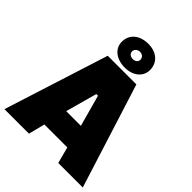

<svg xmlns="http://www.w3.org/2000/svg" viewBox="-270 -1074 1213 1213"><g transform="rotate(45 336.0 -467.5)"><path d="M338 -723C412 -723 462 -766 462 -825C462 -892 411 -935 338 -935C261 -935 209 -893 209 -825C209 -766 261 -723 338 -723ZM336 -797C314 -797 298 -810 298 -828C298 -847 314 -862 336 -862C358 -862 373 -847 373 -828C373 -810 358 -797 336 -797ZM-14 0H205L233 -110H438L467 0H686L465 -700H209ZM271 -267 329 -478H344L402 -267Z"/></g></svg>

Font: Fixel Text Black
Style: Regular
Weight: 900
Width: 4
Designer: AlfaBravo + MacPaw
Foundry: Kyrylo Tkachov, Marchela Mozhyna, Serhii Makarenko, Maria Weinstein, Zakhar Kryvoshyya
Version: Version 1.211